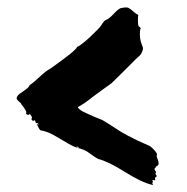

<svg xmlns="http://www.w3.org/2000/svg" viewBox="-20 -599 516 529"><path d="M39 -311.4Q39 -314.3 30.5 -321Q21.9 -327.6 29.5 -336.2Q32.4 -340 46.2 -349Q60 -358.1 61.9 -364.8Q71.4 -370.5 89 -387.1Q106.7 -403.8 118.1 -409.5Q188.6 -459 192.4 -469.5Q197.1 -471.4 207.6 -479.5Q218.1 -487.6 228.6 -497.6Q239 -507.6 248.1 -516.7Q257.1 -525.7 259 -529.5Q266.7 -541.9 271.4 -543.8Q280 -546.7 291.9 -559.5Q303.8 -572.4 311.4 -576.2Q327.6 -580 333.3 -577.6Q339 -575.2 347.1 -567.6Q355.2 -560 361 -558.1Q360 -555.2 360 -541.9Q360 -528.6 362.9 -525.7Q366.7 -523.8 367.1 -522.4Q367.6 -521 366.7 -518.1Q365.7 -515.2 365.7 -513.3Q363.8 -492.4 371.4 -474.3Q373.3 -470.5 373.8 -467.1Q374.3 -463.8 372.9 -460Q371.4 -456.2 370 -452.9Q368.6 -449.5 365.2 -446.2Q361.9 -442.9 359 -440.5Q356.2 -438.1 352.4 -434.3Q348.6 -430.5 346.7 -428.6Q340 -421.9 314.8 -396.7Q289.5 -371.4 287.6 -370Q285.7 -368.6 261.9 -351.4Q238.1 -334.3 237.1 -333.3Q212.4 -313.3 194.3 -303.8Q195.2 -301 200 -297.1Q204.8 -293.3 211 -290.5Q217.1 -287.6 225.2 -283.8Q233.3 -280 241 -276.7Q248.6 -273.3 255.2 -271Q261.9 -268.6 264.8 -266.7Q281 -257.1 297.1 -246.2Q313.3 -235.2 331.4 -225.7Q358.1 -211.4 389.5 -198.1Q395.2 -196.2 404.8 -185.7Q414.3 -175.2 412.4 -172.4Q410.5 -169.5 413.8 -161.9Q417.1 -154.3 417.1 -148.6Q417.1 -142.9 409.5 -140Q409.5 -137.1 407.6 -136.2Q405.7 -134.3 405.7 -132.4Q405.7 -131.4 407.6 -129Q409.5 -126.7 410 -125.2Q410.5 -123.8 408.6 -121.9Q407.6 -120 410.5 -116.2Q410.5 -116.2 412.4 -114.3Q412.4 -113.3 409 -111Q405.7 -108.6 407.6 -104.8Q408.6 -101 402.9 -102.9Q401.9 -102.9 401 -102.9Q399 -102.9 400.5 -100Q401.9 -97.1 401 -96.2L399 -95.2L400 -93.3Q402.9 -87.6 400 -89.5Q370.5 -96.2 324.3 -125.2Q278.1 -154.3 250.5 -161Q239 -167.6 232.9 -172.4Q226.7 -177.1 220 -181.4Q213.3 -185.7 199 -190.5Q199 -190.5 201 -189.5Q184.8 -193.3 165.7 -204.8Q146.7 -216.2 128.1 -226.7Q109.5 -237.1 91.4 -240Q87.6 -242.9 81 -258.1Q81.9 -257.1 84.3 -256.2Q86.7 -255.2 86.7 -256.2Q84.8 -260 81 -260H79Q78.1 -261.9 77.6 -263.8Q77.1 -265.7 76.7 -266.7Q76.2 -267.6 74.3 -267.6Q72.4 -266.7 71.4 -265.7L68.6 -267.6Q66.7 -269.5 66.7 -270.5Q66.7 -271.4 67.1 -272.9Q67.6 -274.3 68.1 -275.2Q68.6 -276.2 66.7 -278.6Q64.8 -281 61.9 -285.7L61 -283.8Q59 -281.9 55.7 -282.9Q52.4 -283.8 51.4 -286.7Q56.2 -290.5 39 -311.4ZM190.5 -194.3Q193.3 -191.4 197.1 -192.4Q197.1 -194.3 192.4 -195.2Q191.4 -194.3 190.5 -194.3Z"/></svg>

Font: KAZYinfo
Style: Bold
Weight: 700
Designer: emmanuel didier
Foundry: emmanuel didier
Version: Version 001.000